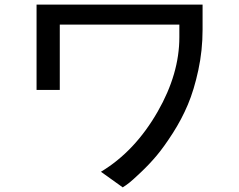

<svg xmlns="http://www.w3.org/2000/svg" viewBox="-20 -713 1040 835"><path d="M861 -584Q861 -494 842.5 -408Q824 -322 797 -258Q770 -194 731.5 -134Q693 -74 661.5 -36.5Q630 1 593 36Q556 71 542 82Q528 93 515 101Q514 102 514 102L419 34Q567 -55 666 -228Q760 -392 760 -551V-606H240V-322H139V-693H861Z"/></svg>

Font: cwTeXHei
Style: Medium
Weight: 500
Version: Version 1.17